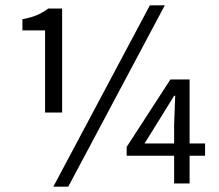

<svg xmlns="http://www.w3.org/2000/svg" viewBox="-20 -688 821 720"><path d="M149 -574H64V-616Q97 -622 119 -631.5Q141 -641 161 -656H213V-266H149ZM180 12 542 -668H598L236 12ZM633 -150V-220L637 -329H633L583 -248L522 -150ZM749 -104H691V0H633V-104H455V-137L619 -390H691V-150H749Z"/></svg>

Font: Myanmar Sanpya
Style: Regular
Weight: 400
Designer: Danh Hong
Foundry: Google Inc.
Version: Version 2.00 November 22, 2015